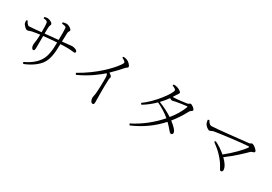

<svg xmlns="http://www.w3.org/2000/svg" viewBox="32 -1729 3867 2727"><g transform="rotate(30 1965.0 -365.5)"><path d="M76 -517C76 -503 77 -478 82 -466C92 -444 133 -400 155 -400C176 -400 198 -413 224 -419C255 -425 296 -432 350 -439C348 -329 335 -301 335 -265C335 -240 347 -200 371 -200C389 -200 395 -215 395 -255L396 -444C461 -451 540 -458 614 -463C614 -347 604 -234 551 -154C497 -71 410 -18 334 18L349 42C468 -4 552 -72 592 -127C659 -218 662 -345 665 -466C703 -468 738 -469 767 -469C837 -469 871 -461 891 -461C908 -461 913 -468 913 -481C913 -508 860 -525 824 -525C802 -525 792 -519 666 -509L671 -649C673 -687 690 -682 690 -703C690 -722 640 -761 595 -761C578 -761 559 -757 540 -752V-729C582 -725 610 -721 612 -701C616 -663 615 -600 614 -505L396 -484C396 -532 397 -574 399 -591C401 -622 412 -623 412 -643C412 -668 355 -695 325 -695C310 -695 290 -691 275 -686V-665C316 -661 338 -655 343 -636C350 -612 350 -527 350 -479C292 -473 193 -462 153 -462C129 -462 111 -495 95 -524Z M1523 -740C1569 -717 1583 -705 1583 -690C1583 -682 1575 -666 1556 -640C1487 -545 1321 -369 1060 -223L1073 -198C1247 -274 1381 -382 1442 -437C1455 -421 1458 -410 1459 -391C1463 -347 1458 -168 1451 -106C1447 -73 1439 -54 1439 -36C1439 -7 1454 40 1483 40C1501 40 1508 32 1508 -4C1508 -66 1503 -221 1510 -369C1511 -393 1519 -406 1519 -417C1519 -430 1497 -447 1471 -464C1538 -529 1587 -583 1623 -624C1651 -655 1667 -653 1667 -670C1667 -694 1626 -735 1591 -748C1572 -756 1553 -757 1532 -759Z M2079 19 2094 43C2276 -35 2420 -142 2535 -271C2616 -194 2635 -147 2660 -147C2679 -147 2689 -158 2689 -177C2688 -213 2634 -266 2571 -313C2630 -385 2681 -463 2725 -547C2737 -572 2770 -578 2770 -595C2770 -618 2716 -658 2693 -658C2677 -658 2673 -640 2645 -636C2618 -631 2488 -614 2437 -614L2422 -615L2452 -663C2466 -688 2481 -698 2481 -715C2481 -731 2437 -758 2403 -768C2383 -774 2363 -774 2346 -774L2339 -754C2375 -740 2402 -726 2402 -709C2402 -653 2229 -423 2075 -316L2091 -295C2158 -334 2223 -385 2281 -443C2363 -404 2435 -358 2496 -307C2387 -181 2241 -62 2079 19ZM2299 -461C2335 -499 2369 -539 2399 -581C2413 -571 2426 -564 2436 -564C2449 -564 2470 -572 2491 -576C2528 -583 2624 -599 2661 -601C2671 -602 2677 -599 2671 -587C2643 -511 2594 -427 2527 -345C2467 -385 2384 -428 2299 -461Z M3265 -376 3251 -357C3306 -317 3356 -276 3396 -232C3513 -109 3509 -43 3539 -43C3554 -43 3567 -54 3567 -72C3567 -121 3528 -179 3472 -232C3600 -326 3710 -432 3765 -487C3791 -510 3827 -502 3827 -527C3827 -552 3759 -605 3733 -605C3718 -605 3710 -591 3694 -588C3623 -580 3168 -530 3105 -530C3071 -530 3052 -568 3036 -591L3015 -582C3017 -554 3024 -534 3030 -522C3042 -498 3083 -460 3111 -460C3130 -460 3148 -478 3171 -482C3260 -497 3605 -542 3705 -546C3717 -546 3720 -540 3713 -529C3674 -469 3557 -349 3443 -259C3388 -306 3323 -349 3265 -376Z"/></g></svg>

Font: Noto Serif CJK HK Light
Style: Regular
Weight: 300
Designer: Ryoko NISHIZUKA 西塚涼子 (kana & ideographs); Frank Grießhammer (Latin, Greek & Cyrillic); Wenlong ZHANG 张文龙 (bopomofo); San
Foundry: Adobe
Version: Version 2.001;hotconv 1.1.0;makeotfexe 2.6.0